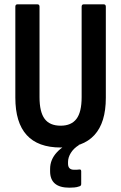

<svg xmlns="http://www.w3.org/2000/svg" viewBox="-20 -675 561 889"><path d="M261 8Q51 8 51 -223V-644Q51 -655 61 -655H153Q163 -655 163 -644V-225Q163 -157 186.5 -125Q210 -93 261 -93Q310 -93 334 -124.5Q358 -156 358 -225V-644Q358 -655 368 -655H460Q470 -655 470 -644V-222Q470 -107 417 -49.5Q364 8 261 8ZM301 194Q212 194 212 118V107Q212 64 243.5 30Q275 -4 332 -25L345 -12V-3Q321 12 308 33Q295 54 295 75V83Q295 111 323 111Q329 111 334.5 111Q340 111 346 110Q356 108 356 118V177Q356 186 347 188Q336 192 324 193Q312 194 301 194Z"/></svg>

Font: Sofia Sans Condensed
Style: Bold
Weight: 700
Designer: Botio Nikoltchev, Ani Petrova
Foundry: lettersoup
Version: Version 4.101; ttfautohint (v1.8.4.7-5d5b)